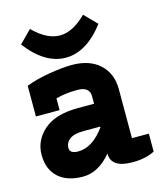

<svg xmlns="http://www.w3.org/2000/svg" viewBox="-110 -807 772 901"><g transform="rotate(-15 276.0 -357.0)"><path d="M241 -307H320V-343Q320 -390 261 -390Q202 -390 156 -377V-320H41V-469Q90 -488 155.5 -499Q221 -510 265 -510Q352 -510 401 -464.5Q450 -419 450 -343V-105H532V-18Q489 5 424 5Q320 5 320 -65Q258 10 182 10Q106 10 63 -29Q20 -68 20 -138.5Q20 -209 76 -258Q132 -307 241 -307ZM191 -110Q260 -110 320 -192V-196H240Q194 -196 172 -180Q150 -164 150 -137Q150 -110 191 -110ZM378 -724 437 -664Q350 -550 249 -550Q148 -550 61 -664L120 -724Q186 -658 249 -658Q312 -658 378 -724Z"/></g></svg>

Font: Cherry Swash
Style: Bold
Weight: 700
Designer: Kasatkina Nataliya
Foundry: Nataliya Kasatkina
Version: Version 1.001